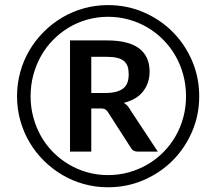

<svg xmlns="http://www.w3.org/2000/svg" viewBox="-20 -746 870 772"><path d="M401 -372Q428.5 -372 447 -377Q465.5 -382 476.8 -391.5Q488 -401 492.8 -415.2Q497.5 -429.5 497.5 -447.5Q497.5 -465.5 493.2 -478.5Q489 -491.5 478.8 -500.2Q468.5 -509 451.8 -513.2Q435 -517.5 409.5 -517.5H347V-372ZM409.5 -583.5Q497 -583.5 539.2 -551.5Q581.5 -519.5 581.5 -458Q581.5 -412.5 555.8 -379Q530 -345.5 478 -332.5Q487 -327 493.8 -319Q500.5 -311 506.5 -300L614.5 -136.5H533Q515 -136.5 507 -150.5L413.5 -296Q409 -303 402.8 -306.5Q396.5 -310 383.5 -310H347V-136.5H261.5V-583.5ZM414.5 -42Q458 -42 498.2 -53.2Q538.5 -64.5 573.5 -85Q608.5 -105.5 637 -134.2Q665.5 -163 685.8 -198.2Q706 -233.5 717 -274Q728 -314.5 728 -359Q728 -403.5 717 -444.5Q706 -485.5 685.8 -521Q665.5 -556.5 637 -585.5Q608.5 -614.5 573.5 -635.2Q538.5 -656 498.2 -667.2Q458 -678.5 414.5 -678.5Q371 -678.5 331 -667.2Q291 -656 256.5 -635.2Q222 -614.5 193.5 -585.5Q165 -556.5 145 -521Q125 -485.5 114 -444.5Q103 -403.5 103 -359Q103 -315 114 -274.2Q125 -233.5 145 -198.2Q165 -163 193.5 -134.2Q222 -105.5 256.5 -85Q291 -64.5 331 -53.2Q371 -42 414.5 -42ZM414.5 -725.5Q490.5 -725.5 557.2 -696.8Q624 -668 673.8 -618.2Q723.5 -568.5 752.2 -501.8Q781 -435 781 -359Q781 -283 752.2 -216.5Q723.5 -150 673.8 -100.2Q624 -50.5 557.2 -21.8Q490.5 7 414.5 7Q364 7 317.2 -6Q270.5 -19 230 -43Q189.5 -67 156 -100.2Q122.5 -133.5 98.5 -174.2Q74.5 -215 61.5 -261.8Q48.5 -308.5 48.5 -359Q48.5 -409.5 61.5 -456.5Q74.5 -503.5 98.5 -544Q122.5 -584.5 156 -618Q189.5 -651.5 230 -675.5Q270.5 -699.5 317.2 -712.5Q364 -725.5 414.5 -725.5Z"/></svg>

Font: TypoPRO Lato
Style: Regular
Weight: 500
Designer: Lukasz Dziedzic with Adam Twardoch and Botio Nikoltchev
Foundry: tyPoland Lukasz Dziedzic
Version: Version 2.010; 2014-09-01; http://www.latofonts.com/